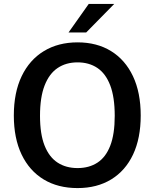

<svg xmlns="http://www.w3.org/2000/svg" viewBox="-20 -949 788 979"><path d="M375.5 10Q275.5 10 202.8 -34Q130 -78 90.2 -161Q50.5 -244 50.5 -360Q50.5 -477 90.5 -560.5Q130.5 -644 203.8 -688.5Q277 -733 375.5 -733Q474 -733 546.2 -688.5Q618.5 -644 658 -560.5Q697.5 -477 697.5 -360Q697.5 -244 658.5 -161.2Q619.5 -78.5 547 -34.2Q474.5 10 375.5 10ZM375.5 -92Q434.5 -92 477 -119.8Q519.5 -147.5 542.2 -206.2Q565 -265 565 -358.5Q565 -453.5 542 -513.8Q519 -574 476.5 -602.5Q434 -631 375.5 -631Q316.5 -631 273.8 -602.2Q231 -573.5 207.5 -513.2Q184 -453 184 -358.5Q184 -265 207.5 -206.2Q231 -147.5 273.8 -119.8Q316.5 -92 375.5 -92ZM432.5 -929H562.5L419.5 -783.5H329.5Z"/></svg>

Font: Public Sans SemiBold
Style: Regular
Weight: 600
Designer: The Public Sans Project Authors: Dan O. Williams and USWDS (Libre Franklin designed by Pablo Impallari and Rodrigo Fuenz
Version: Version 1.007